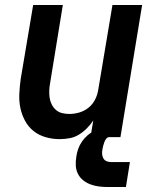

<svg xmlns="http://www.w3.org/2000/svg" viewBox="-20 -550 640 770"><path d="M219 8Q190 8 162.5 0Q135 -8 114 -25Q93 -42 80 -66.5Q67 -91 61.5 -118Q56 -145 57.5 -174.5Q59 -204 63 -233L113 -530H232L181 -217Q178 -202 177.5 -187Q177 -172 179 -158Q181 -144 187.5 -131Q194 -118 204.5 -109Q215 -100 229 -96.5Q243 -93 258 -93Q278 -93 298.5 -99Q319 -105 335.5 -118.5Q352 -132 361.5 -151Q371 -170 374 -190L431 -530H550L463 0H343L354 -67Q343 -50 328 -35Q313 -20 295.5 -9.5Q278 1 258 4.5Q238 8 219 8ZM410 200Q392 200 374.5 197.5Q357 195 341.5 189Q326 183 313 172.5Q300 162 292.5 147Q285 132 284 114.5Q283 97 286 79Q288 63 293.5 47.5Q299 32 308.5 18Q318 4 331.5 -7.5Q345 -19 360.5 -26Q376 -33 392 -35.5Q408 -38 424 -38L418 0Q411 0 406 6.5Q401 13 398.5 20Q396 27 394 34Q392 41 391 48Q389 57 389.5 67Q390 77 394.5 85Q399 93 407.5 96.5Q416 100 426 100H501L485 200Z"/></svg>

Font: Iosevka Curly Extended Oblique
Style: Bold
Weight: 700
Width: 7
Italic angle: -9°
Monospace: yes
Designer: Belleve Invis
Foundry: Belleve Invis
Version: Version 11.1.0; ttfautohint (v1.8.3)